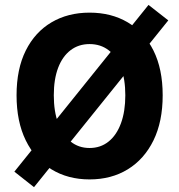

<svg xmlns="http://www.w3.org/2000/svg" viewBox="-20 -715 724 778"><path d="M117.8 43.4 38.2 -19.4 581.8 -695.1 661.9 -632.4ZM342.9 12Q255.1 12 188.4 -28.9Q121.8 -69.9 84.4 -146.1Q47.1 -222.3 47.1 -328.9Q47.1 -435.4 84.4 -510.2Q121.8 -584.9 188.4 -624.3Q255.1 -663.8 342.9 -663.8Q431.2 -663.8 497.8 -624.3Q564.5 -584.9 601.9 -510.2Q639.2 -435.4 639.2 -328.9Q639.2 -222.3 601.9 -146.1Q564.5 -69.9 497.8 -28.9Q431.2 12 342.9 12ZM342.9 -115.3Q387.6 -115.3 420.1 -141.5Q452.6 -167.6 470.2 -215.7Q487.8 -263.7 487.8 -328.9Q487.8 -394 470.2 -440.4Q452.6 -486.7 420.1 -511.6Q387.6 -536.4 342.9 -536.4Q298.6 -536.4 266 -511.6Q233.3 -486.7 215.6 -440.4Q198 -394 198 -328.9Q198 -263.7 215.6 -215.7Q233.3 -167.6 266 -141.5Q298.6 -115.3 342.9 -115.3Z"/></svg>

Font: Source Sans 3 Variable
Style: Regular
Weight: 200
Designer: Paul D. Hunt
Foundry: Adobe Systems Incorporated
Version: Version 3.026